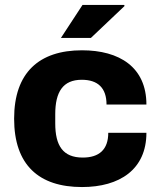

<svg xmlns="http://www.w3.org/2000/svg" viewBox="-20 -743 652 775"><path d="M226 -590H347L483 -719L481 -723H313ZM311 12C463 12 571 -59 571 -207H417C417 -139 380 -107 314 -107C234 -107 203 -155 203 -245V-282C203 -372 234 -421 310 -421C375 -421 410 -388 410 -321H571C571 -472 462 -540 311 -540C138 -540 37 -450 37 -264C37 -77 137 12 311 12Z"/></svg>

Font: Archivo ExtraBold
Style: Regular
Weight: 800
Designer: Hector Gatti
Foundry: Omnibus-Type
Version: Version 2.001